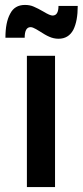

<svg xmlns="http://www.w3.org/2000/svg" viewBox="-20 -758 335 778"><path d="M89 -532V0H203V-532ZM277 -637C289 -661 295 -693 295 -734H217C217 -708 209 -695 193 -695C186 -695 174 -700 156 -711C141 -720 128 -726 117 -731C106 -736 94 -738 81 -738C53 -738 33 -726 21 -702C8 -678 2 -646 2 -605H80C80 -634 88 -648 104 -648C110 -648 117 -645 126 -640C135 -635 140 -632 141 -631C155 -622 168 -614 180 -609C191 -604 204 -601 217 -601C244 -601 264 -613 277 -637Z"/></svg>

Font: Argentum Sans
Style: Regular
Weight: 400
Designer: Julieta Ulanovsky
Foundry: Julieta Ulanovsky
Version: Version 5.001;March 29, 2019;FontCreator 11.5.0.2425 64-bit